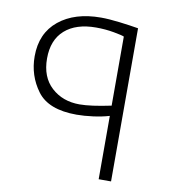

<svg xmlns="http://www.w3.org/2000/svg" viewBox="-76 -727 713 794"><g transform="rotate(10 280.5 -330.0)"><path d="M42 0ZM391 -266Q361 -257 323.5 -252Q286 -247 254 -247Q136 -247 89 -310.5Q42 -374 42 -455Q42 -552 108.5 -606Q175 -660 285 -660Q318 -660 363 -654.5Q408 -649 443 -643V0H391ZM391 -309V-599Q383 -603 347 -609.5Q311 -616 272 -616Q188 -616 141 -574.5Q94 -533 94 -455Q94 -377 141 -334Q188 -291 259 -291Q306 -291 391 -309Z"/></g></svg>

Font: Cairo Light
Style: Regular
Weight: 300
Designer: Mohamed Gaber, the designers of Titillium
Foundry: Kief Type Foundry
Version: Version 2.009; ttfautohint (v1.5.33-1714) -l 8 -r 50 -G 200 